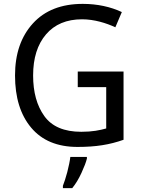

<svg xmlns="http://www.w3.org/2000/svg" viewBox="-20 -744 724 985"><path d="M378.9 -296.9H524.9V-85C491.7 -75.7 454.1 -67.9 397 -67.9C309.1 -67.9 246.1 -94.7 207.5 -148.4C168.9 -202.1 149.9 -271.5 149.9 -356.9C149.9 -445.8 171.9 -516.1 216.3 -567.9C260.3 -619.1 321.8 -645 400.9 -645C463.9 -645 525.4 -625.5 571.8 -604L605 -682.1C547.9 -709 479.5 -724.1 404.8 -724.1C294.9 -724.1 210 -690.9 148.9 -624C87.9 -557.1 57.1 -468.3 57.1 -356.9C57.1 -244.1 84.5 -155.3 139.6 -89.4C194.8 -23.4 273.9 9.8 377.9 9.8C471.7 9.8 542 -1.5 613.8 -26.9V-377H378.9ZM340.8 61C338.4 82 333 107.9 325.2 138.7C316.9 168.9 309.6 192.4 302.7 209V221.2H350.6C368.2 199.7 383.8 173.8 397.9 143.1C412.1 112.3 421.4 87.9 425.8 69.8V61Z"/></svg>

Font: Avrile Sans
Style: Regular
Weight: 400
Designer: Monotype Design Team, Google (font), Stefan Peev (BGR Cyrillic), Cristiano Sobral (main changes)
Foundry: The Avrile Sans Project Authors
Version: Version 3.110